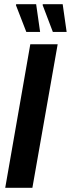

<svg xmlns="http://www.w3.org/2000/svg" viewBox="-20 -899 339 919"><path d="M5 0 125 -687H256L135 0ZM106 -746 56 -875 58 -879H153L172 -746ZM233 -746 184 -875 185 -879H280L299 -746Z"/></svg>

Font: Archivo ExtraCondensed
Style: Bold Italic
Weight: 700
Width: 2
Italic angle: -10°
Designer: Hector Gatti
Foundry: Omnibus-Type
Version: Version 2.001